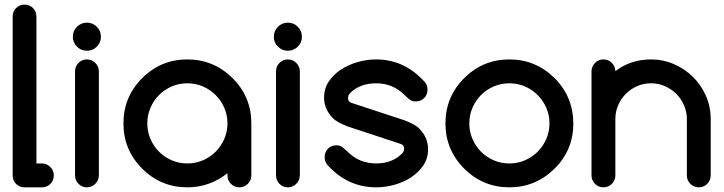

<svg xmlns="http://www.w3.org/2000/svg" viewBox="-20 -801 3097 821"><path d="M34.2 -50.8V-730Q34.2 -752 48.8 -766.6Q63.5 -781.2 85 -781.2Q106.4 -781.2 121.1 -766.6Q135.7 -752 135.7 -730V-102.1H159.2Q180.7 -101.6 195.3 -86.9Q210 -72.3 210 -50.8Q210 -29.3 195.3 -14.6Q180.7 0 159.2 0H84.5Q63.5 0 48.8 -14.6Q34.2 -29.3 34.2 -50.8Z M300.8 -51.3V-495.6Q300.8 -517.1 315.7 -532Q330.6 -546.9 351.6 -546.9Q372.6 -546.9 387.5 -532Q402.3 -517.1 402.8 -495.6V-51.3Q402.3 -29.8 387.5 -14.9Q372.6 0 351.6 0Q330.6 0 315.7 -14.9Q300.8 -29.8 300.8 -51.3ZM394 -686.5Q411.6 -668.9 411.6 -644Q411.6 -619.1 394 -601.6Q376.5 -584 351.6 -584Q326.7 -584 309.1 -601.6Q291.5 -619.1 291.5 -644Q291.5 -668.9 309.1 -686.5Q326.7 -704.1 351.6 -704.1Q376.5 -704.1 394 -686.5Z M952.6 -50.8V-60.5Q916 -31.2 873 -15.6Q830.1 0 781.2 0Q668 0 587.9 -80.1Q507.8 -160.2 507.8 -273.4Q507.8 -386.7 587.9 -466.8Q668 -546.9 781.2 -546.9Q893.6 -546.9 974.6 -466.8Q1054.7 -386.7 1054.7 -273.4V-50.8Q1054.7 -29.8 1039.8 -14.9Q1024.9 0 1003.9 0Q982.4 0 967.5 -14.9Q952.6 -29.8 952.6 -50.8ZM781.2 -444.8Q745.1 -444.8 713.9 -431.2Q682.6 -417.5 659.7 -394.3Q636.7 -371.1 623.3 -339.8Q609.9 -308.6 609.9 -273.4Q609.9 -238.3 623.3 -207Q636.7 -175.8 659.7 -152.6Q682.6 -129.4 713.9 -115.7Q745.1 -102.1 781.2 -102.1Q816.9 -102.1 848.1 -115.7Q879.4 -129.4 902.6 -152.8Q925.8 -176.3 939.2 -207.3Q952.6 -238.3 952.6 -273.4Q952.6 -308.6 939.2 -339.6Q925.8 -370.6 902.6 -394Q879.4 -417.5 848.1 -431.2Q816.9 -444.8 781.2 -444.8Z M1160.2 -51.3V-495.6Q1160.2 -517.1 1175 -532Q1189.9 -546.9 1210.9 -546.9Q1231.9 -546.9 1246.8 -532Q1261.7 -517.1 1262.2 -495.6V-51.3Q1261.7 -29.8 1246.8 -14.9Q1231.9 0 1210.9 0Q1189.9 0 1175 -14.9Q1160.2 -29.8 1160.2 -51.3ZM1253.4 -686.5Q1271 -668.9 1271 -644Q1271 -619.1 1253.4 -601.6Q1235.8 -584 1210.9 -584Q1186 -584 1168.5 -601.6Q1150.9 -619.1 1150.9 -644Q1150.9 -668.9 1168.5 -686.5Q1186 -704.1 1210.9 -704.1Q1235.8 -704.1 1253.4 -686.5Z M1466.8 -260.3Q1420.9 -277.8 1402.3 -296.4H1402.8Q1365.7 -334 1365.7 -384.8Q1365.7 -421.9 1385.5 -451.9Q1405.3 -481.9 1437 -502.9Q1468.8 -523.9 1508.5 -535.4Q1548.3 -546.9 1588.4 -546.9Q1710.4 -546.9 1797.9 -448.7Q1808.1 -436 1808.1 -418Q1808.1 -396 1793.7 -381.6Q1779.3 -367.2 1757.3 -367.2Q1741.7 -367.2 1730.7 -376Q1719.7 -384.8 1709.5 -395Q1659.7 -444.8 1588.4 -444.8Q1518.1 -444.8 1476.1 -401.9Q1468.3 -394 1468.3 -380.4Q1468.3 -366.7 1481 -361.8L1709.5 -286.6Q1757.3 -268.1 1773.9 -250.5H1773.4Q1810.5 -212.9 1810.5 -162.1Q1810.5 -124.5 1790.8 -94.7Q1771 -64.9 1739.3 -43.7Q1707.5 -22.5 1668 -11.2Q1628.4 0 1588.4 0Q1465.3 0 1378.9 -97.2Q1368.2 -111.3 1368.2 -128.9Q1368.2 -150.9 1382.6 -165.3Q1397 -179.7 1418.9 -179.7Q1435.1 -179.7 1446.3 -170.2Q1457.5 -160.6 1466.8 -151.9Q1516.6 -102.1 1588.4 -102.1Q1658.2 -102.1 1700.7 -146Q1708 -154.3 1708 -166Q1708 -179.7 1694.8 -185.1Z M2158.2 -444.8Q2122.1 -444.8 2090.8 -431.2Q2059.6 -417.5 2036.6 -394.3Q2013.7 -371.1 2000.2 -339.8Q1986.8 -308.6 1986.8 -273.4Q1986.8 -238.3 2000.2 -207Q2013.7 -175.8 2036.6 -152.6Q2059.6 -129.4 2090.8 -115.7Q2122.1 -102.1 2158.2 -102.1Q2193.8 -102.1 2225.1 -115.7Q2256.3 -129.4 2279.5 -152.8Q2302.7 -176.3 2316.2 -207.3Q2329.6 -238.3 2329.6 -273.4Q2329.6 -308.6 2316.2 -339.6Q2302.7 -370.6 2279.5 -394Q2256.3 -417.5 2225.1 -431.2Q2193.8 -444.8 2158.2 -444.8ZM2431.6 -273.4Q2431.6 -159.2 2351.6 -80.1Q2270.5 0 2158.2 0Q2044.9 0 1964.8 -80.1Q1884.8 -160.2 1884.8 -273.4Q1884.8 -386.7 1964.8 -466.8Q2044.9 -546.9 2158.2 -546.9Q2270.5 -546.9 2351.6 -466.8Q2391.6 -426.8 2411.4 -378.4Q2431.2 -330.1 2431.6 -273.4Z M2611.3 -496.6Q2676.3 -546.9 2764.2 -546.9Q2815.4 -546.9 2861.6 -526.9Q2907.7 -506.8 2942.9 -472.4Q2978 -438 2998.5 -391.4Q3019 -344.7 3019 -292V-51.3Q3019 -29.8 3004.2 -14.9Q2989.3 0 2968.3 0Q2946.8 0 2931.9 -14.9Q2917 -29.8 2917 -51.3V-292Q2917 -323.2 2904.8 -351.1Q2892.6 -378.9 2871.8 -399.7Q2851.1 -420.4 2823.2 -432.6Q2795.4 -444.8 2764.2 -444.8Q2732.4 -444.8 2704.8 -432.9Q2677.2 -420.9 2656.2 -399.9Q2635.3 -378.9 2623.3 -351.1Q2611.3 -323.2 2611.3 -292V-51.3Q2611.3 -29.8 2596.4 -14.9Q2581.5 0 2560.5 0Q2539.1 0 2524.2 -14.9Q2509.3 -29.8 2509.3 -51.3V-495.6Q2509.3 -516.6 2524.2 -531.7Q2539.1 -546.9 2560.5 -546.9Q2581.5 -546.9 2596.4 -531.7Q2611.3 -516.6 2611.3 -496.6Z"/></svg>

Font: Comfortaa
Style: Bold
Weight: 700
Designer: Johan Aakerlund
Foundry: Johan Aakerlund
Version: Version 2.001; ttfautohint (v1.4.1)